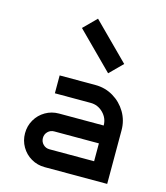

<svg xmlns="http://www.w3.org/2000/svg" viewBox="-123 -944 897 1038"><g transform="rotate(15 325.0 -425.0)"><path d="M575 -300V0H225Q184 0 149.5 -20Q115 -40 95 -74.5Q75 -109 75 -150Q75 -191 95 -225.5Q115 -260 149.5 -280Q184 -300 225 -300H475Q475 -341 445.5 -370.5Q416 -400 375 -400H175V-500H375Q430 -500 475.5 -473Q521 -446 548 -400.5Q575 -355 575 -300ZM225 -100H475V-200H225Q204 -200 189.5 -185.5Q175 -171 175 -150Q175 -129 189.5 -114.5Q204 -100 225 -100ZM425 -579 225 -779 296 -850 496 -650Z"/></g></svg>

Font: Monoikos Medium
Style: Regular
Weight: 500
Designer: Brian Krent
Version: Version 0.088